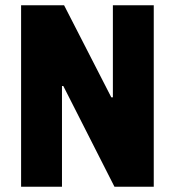

<svg xmlns="http://www.w3.org/2000/svg" viewBox="-20 -708 663 728"><path d="M60 0V-688H223L402 -339H408V-688H563V0H414L220 -382H215V0Z"/></svg>

Font: Saira Semi Condensed
Style: Bold
Weight: 700
Width: 4
Designer: Hector Gatti with collaboration of the Omnibus-Type team
Foundry: Omnibus-Type
Version: Version 1.001; ttfautohint (v1.8)